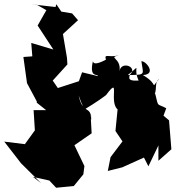

<svg xmlns="http://www.w3.org/2000/svg" viewBox="-92 -832 826 903"><path d="M63 0 140 17 172 51 255 43 300 -12 305 -51 258 -149 339 -205 334 -296C345 -265 320 -309 337 -268C337 -340 297 -290 278 -383C299 -322 296 -349 300 -314C368 -355 398 -378 407 -385C476 -478 420 -360 459 -319C495 -315 501 -284 465 -358L451 -216L484 -167L428 -93L415 -28L483 -45L585 -91L606 -50L653 -148V-76L714 -130L703 -266L677 -288L690 -323C642 -348 655 -325 638 -391C638 -393 569 -385 598 -355C667 -387 623 -439 657 -461C609 -410 662 -431 580 -479C646 -482 595 -546 573 -544C581 -480 598 -480 509 -479C579 -533 530 -519 560 -453C527 -452 508 -453 519 -481C559 -517 477 -548 470 -497C480 -562 412 -559 468 -572C416 -559 398 -583 406 -551C352 -523 347 -536 345 -544C326 -462 370 -487 368 -474L294 -492L279 -450L180 -418L156 -453L225 -529L223 -560L204 -672L275 -737L247 -769L144 -786L199 -770L228 -731L173 -812L169 -799L55 -812L84 -808L126 -784L85 -712L159 -599L55 -630L60 -567L18 -564L35 -441L81 -355V-349L125 -314H66L72 -219L25 -154L-72 -166L7 -64L101 29Z"/></svg>

Font: Hussar Lance
Style: Regular
Weight: 700
Foundry: Cannot Into Space Fonts, PlusOne Fonts
Version: Version 2.27